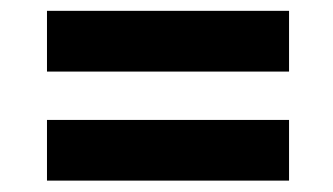

<svg xmlns="http://www.w3.org/2000/svg" viewBox="-20 -425 605 349"><path d="M505.4 -294.9H65.4V-405.3H505.4ZM505.4 -96.7H65.4V-207H505.4Z"/></svg>

Font: Vazirmatn UI NL ExtraBold
Style: Regular
Weight: 800
Designer: Saber Rastikerdar
Foundry: Saber Rastikerdar
Version: Version 33.003